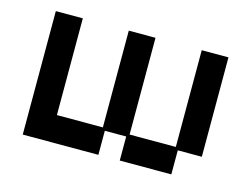

<svg xmlns="http://www.w3.org/2000/svg" viewBox="-71 -566 909 694"><g transform="rotate(15 383.5 -219.0)"><path d="M60 12V-450H161V-88H333V-450H433V-88H606V-450H706V-78H616V12H423V-78H343V12Z"/></g></svg>

Font: Pixelify Sans
Style: Regular
Weight: 400
Designer: Stefie Justprince
Foundry: Typecalism Foundryline
Version: Version 1.000;February 13, 2025;FontCreator 15.0.0.3015 64-b